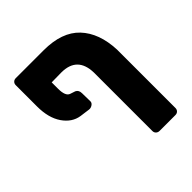

<svg xmlns="http://www.w3.org/2000/svg" viewBox="-189 -704 960 960"><g transform="rotate(-45 291.5 -223.5)"><path d="M183 -384Q183 -331 208 -323L235 -314Q252 -306 252 -283L253 -225Q253 -214 241.5 -206.5Q230 -199 218 -201L166 -208Q114 -216 80 -265.5Q46 -315 46 -396V-546Q46 -557 53 -564Q60 -571 71 -571H268Q397 -571 461 -503Q525 -435 530 -314V99Q530 110 523 117Q516 124 505 124H393Q382 124 374.5 117Q367 110 367 99V-315Q364 -430 252 -430L183 -429Z"/></g></svg>

Font: Rubik
Style: Regular
Weight: 700
Designer: Hubert & Fischer
Foundry: Hubert & Fischer
Version: Version 1.100